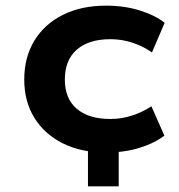

<svg xmlns="http://www.w3.org/2000/svg" viewBox="-20 -531 634 681"><path d="M292 130V-57H401V130ZM356 10Q268 10 203 -22.5Q138 -55 102 -113Q66 -171 66 -249Q66 -328 102 -387Q138 -446 203.5 -478.5Q269 -511 356 -511Q421 -511 475.5 -494Q530 -477 564 -450L519 -345Q488 -367 450 -379.5Q412 -392 372 -392Q295 -392 252.5 -355Q210 -318 210 -249Q210 -181 252.5 -145Q295 -109 371 -109Q412 -109 449.5 -121.5Q487 -134 517 -154L563 -50Q528 -23 474.5 -6.5Q421 10 356 10Z"/></svg>

Font: Nunito Sans 7pt SemiExpanded
Style: Bold
Weight: 700
Width: 6
Designer: Vernon Adams
Foundry: Vernon Adams
Version: Version 3.101;gftools[0.9.27]